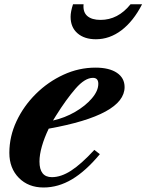

<svg xmlns="http://www.w3.org/2000/svg" viewBox="-20 -842 666 873"><path d="M178 10.5Q109 10.5 65.8 -33.2Q22.5 -77 22.5 -147Q22.5 -221.5 55 -290.8Q87.5 -360 143 -415Q198.5 -470 268.5 -502.2Q338.5 -534.5 414 -534.5Q476.5 -534.5 511.5 -511Q546.5 -487.5 546.5 -446Q546.5 -319 201.5 -257Q181.5 -215.5 170.5 -177Q159.5 -138.5 159.5 -107.5Q159.5 -36.5 216 -36.5Q257.5 -36.5 303.2 -66Q349 -95.5 409 -160.5L434 -141Q370 -64 307.5 -26.8Q245 10.5 178 10.5ZM221 -294Q274.5 -306 321.5 -333.2Q368.5 -360.5 397.8 -394.8Q427 -429 427 -461Q427 -488 402.5 -488Q366 -488 323.2 -438.8Q280.5 -389.5 234.5 -316ZM416 -663.5Q363.5 -663.5 332.2 -690.8Q301 -718 301 -765.5Q301 -789 312 -822.5H360Q356.5 -787 377 -769.2Q397.5 -751.5 437 -751.5Q516.5 -751.5 573.5 -822.5H626Q586.5 -745.5 532.5 -704.5Q478.5 -663.5 416 -663.5Z"/></svg>

Font: Libre Caslon Text Bold
Style: Italic
Weight: 700
Italic angle: -22.583°
Designer: Pablo Impallari, Rodrigo Fuenzalida, Katja Schimmel
Foundry: Pablo Impallari, Rodrigo Fuenzalida
Version: Version 2.000